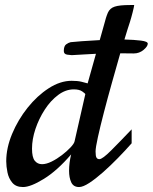

<svg xmlns="http://www.w3.org/2000/svg" viewBox="-20 -733 610 767"><path d="M71.8 14.2Q43.5 14.2 29.1 -3.2Q14.6 -20.5 9.8 -44.4Q4.9 -68.4 4.9 -88.9Q4.9 -141.6 28.3 -198Q51.8 -254.4 90.1 -302.5Q128.4 -350.6 174.6 -380.4Q220.7 -410.2 266.1 -410.2Q290 -410.2 305.2 -406.5Q320.3 -402.8 330.1 -399.9L363.3 -518.1Q346.2 -517.1 322.5 -515.9Q298.8 -514.6 266.6 -512.7Q262.7 -512.7 248.8 -514.6Q234.9 -516.6 234.9 -529.3Q234.9 -548.8 244.1 -555.7Q253.4 -562.5 262.2 -564.5Q272.5 -565.9 307.1 -568.4Q341.8 -570.8 378.4 -572.8L395 -631.8Q403.3 -665 411.1 -682.6Q418.9 -700.2 438.2 -706.5Q457.5 -712.9 499 -712.9H516.1Q515.6 -706.5 510 -684.3Q504.4 -662.1 499 -645Q490.7 -620.6 477.1 -575.2Q516.1 -574.2 543.2 -570.8Q570.3 -567.4 570.3 -558.6Q570.3 -547.9 553.5 -533.7Q536.6 -519.5 514.2 -519.5Q500 -519.5 486.6 -519.8Q473.1 -520 460.4 -520Q444.8 -465.3 427.5 -403.8Q410.2 -342.3 395.3 -284.9Q380.4 -227.5 371.1 -185.3Q361.8 -143.1 361.8 -127.9Q361.8 -109.4 365.5 -103.3Q369.1 -97.2 377 -97.2Q389.2 -97.2 424.3 -132.3Q459.5 -167.5 505.9 -216.3V-160.6Q481 -132.3 451.2 -101.8Q421.4 -71.3 391.6 -44.9Q361.8 -18.6 336.7 -2.2Q311.5 14.2 295.9 14.2Q273.4 14.2 264.6 -4.6Q255.9 -23.4 255.9 -50.8Q255.9 -82 264.2 -116.2Q208.5 -51.3 155.5 -18.6Q102.5 14.2 71.8 14.2ZM147.9 -77.1Q165 -77.1 186.3 -87.6Q207.5 -98.1 227.5 -113.5Q247.6 -128.9 261.7 -144Q275.9 -159.2 277.8 -168L320.8 -356.9Q320.3 -359.4 308.6 -367.7Q296.9 -376 274.9 -376Q242.2 -376 212.2 -353.5Q182.1 -331.1 158.7 -294.9Q135.3 -258.8 121.6 -217.8Q107.9 -176.8 107.9 -139.2Q107.9 -104.5 118.9 -90.8Q129.9 -77.1 147.9 -77.1Z"/></svg>

Font: Norican
Style: Regular
Weight: 400
Designer: Vernon Adams
Foundry: Vernon Adams
Version: Version 1.100; ttfautohint (v1.8.4.7-5d5b);gftools[0.9.33]